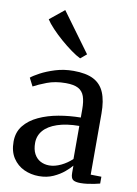

<svg xmlns="http://www.w3.org/2000/svg" viewBox="-94 -910 700 981"><g transform="rotate(10 256.0 -419.5)"><path d="M177.5 10Q136 10 100.2 -6.5Q64.5 -23 42.2 -56.8Q20 -90.5 20 -141.5Q20 -190.5 47.5 -224.8Q75 -259 120.8 -280.2Q166.5 -301.5 222.8 -311.5Q279 -321.5 337 -322V-364Q337 -405.5 328 -431.5Q319 -457.5 296.2 -469.8Q273.5 -482 231.5 -482Q177 -482 134.5 -465.8Q92 -449.5 66.5 -435.5L45 -477.5Q57.5 -488.5 89.5 -505.8Q121.5 -523 165.5 -536.8Q209.5 -550.5 259.5 -550.5Q325 -550.5 363.8 -530.5Q402.5 -510.5 420 -468.5Q437.5 -426.5 437.5 -361V-43.5L493 -42.5V-7Q482 -4 465 -0.5Q448 3 429.2 5.5Q410.5 8 393 8Q366.5 8 354.5 -0.2Q342.5 -8.5 342.5 -36V-73.5Q331.5 -59.5 308.2 -39.8Q285 -20 252 -5Q219 10 177.5 10ZM220 -53Q249 -53 280.8 -68.2Q312.5 -83.5 337 -107V-278.5Q270 -278 223.5 -262.2Q177 -246.5 153.2 -218.8Q129.5 -191 129.5 -154Q129.5 -120 141.5 -97.5Q153.5 -75 174 -64Q194.5 -53 220 -53ZM280.5 -619.5Q260.5 -629 232.8 -649Q205 -669 176.2 -694Q147.5 -719 124 -744Q100.5 -769 88.5 -788L163.5 -849L312.5 -645.5L281.5 -619.5Z"/></g></svg>

Font: Merriweather 60pt
Style: Regular
Weight: 400
Version: Version 2.100